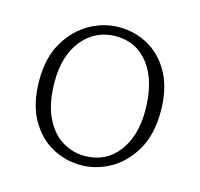

<svg xmlns="http://www.w3.org/2000/svg" viewBox="-81 -582 709 681"><g transform="rotate(15 273.5 -241.0)"><path d="M271 13Q214 13 164 -14.5Q114 -42 82.5 -98.5Q51 -155 51 -241Q51 -324 84.5 -380.5Q118 -437 169.5 -466Q221 -495 276 -495Q337 -495 387 -466Q437 -437 466.5 -381Q496 -325 496 -244Q496 -159 462.5 -101.5Q429 -44 377.5 -15.5Q326 13 271 13ZM275 -22Q352 -22 397 -80Q442 -138 442 -232Q442 -339 396.5 -400Q351 -461 274 -461Q200 -461 152.5 -404Q105 -347 105 -250Q105 -173 128.5 -122Q152 -71 191 -46.5Q230 -22 275 -22Z"/></g></svg>

Font: Source Serif 4 SmText Light
Style: Regular
Weight: 300
Designer: Frank Grießhammer
Foundry: Adobe
Version: Version 4.005;hotconv 1.1.0;makeotfexe 2.6.0